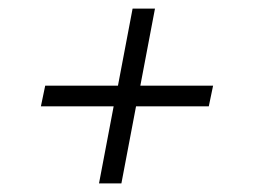

<svg xmlns="http://www.w3.org/2000/svg" viewBox="-20 -548 590 446"><path d="M210 -122 244 -301H75L85 -349H254L288 -528H340L306 -349H475L465 -301H296L262 -122Z"/></svg>

Font: Lode Dark
Style: Italic
Weight: 400
Italic angle: -11°
Monospace: yes
Designer: Belleve Invis
Foundry: Belleve Invis
Version: Version 29.2.0; ttfautohint (v1.8.3)